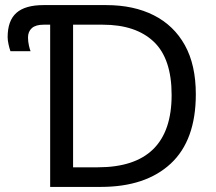

<svg xmlns="http://www.w3.org/2000/svg" viewBox="-20 -734 850 754"><path d="M177 0V-637H151Q120 -637 105 -623.5Q90 -610 90 -587Q90 -571 93.5 -555.5Q97 -540 100 -533H21Q17 -544 13.5 -560Q10 -576 10 -588Q10 -653 44.5 -683.5Q79 -714 151 -714H397Q505 -714 584 -674Q663 -634 706 -556.5Q749 -479 749 -364Q749 -183 650.5 -91.5Q552 0 376 0ZM364 -77Q654 -77 654 -361Q654 -504 583.5 -570.5Q513 -637 384 -637H267V-77Z"/></svg>

Font: TSCustom
Style: Regular
Weight: 400
Designer: Monotype Design Team
Foundry: Monotype Imaging Inc.
Version: Version 2.004; ttfautohint (v1.8.3) -l 8 -r 50 -G 200 -x 14 